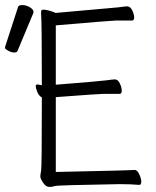

<svg xmlns="http://www.w3.org/2000/svg" viewBox="-95 -732 615 757"><path d="M-75 -547Q-24 -703 -24 -704Q-22 -712 -7 -712Q8 -712 22.5 -703.5Q37 -695 37 -685Q37 -683 37 -682L-26 -531Q-28 -525 -39 -525Q-50 -525 -62.5 -532Q-75 -539 -75 -542Q-75 -545 -75 -547ZM436 -62Q446 -62 454 -45Q462 -28 462 -15.5Q462 -3 454 -3Q422 -6 377 -6Q131 -2 121.5 1.5Q112 5 99 5Q86 5 75 -11.5Q64 -28 64 -36Q64 -44 67 -57.5Q70 -71 70 -345V-348L68 -349Q58 -355 52 -369.5Q46 -384 46 -393Q46 -399 53 -399L70 -396V-402Q70 -643 67 -679V-685Q67 -694 76 -694Q89 -694 115 -685L124 -681Q370 -703 371 -703Q399 -707 406 -707Q419 -707 426.5 -691Q434 -675 434 -663Q434 -651 425 -651H361Q346 -651 125 -632V-398Q302 -412 326 -415.5Q350 -419 358 -419Q370 -419 377.5 -403Q385 -387 385 -374.5Q385 -362 377 -362H313Q299 -362 125 -349V-54Q416 -60 436 -62Z"/></svg>

Font: Moon Stars Kai HW Light
Style: Regular
Weight: 300
Designer: GuiWonder
Version: Version 1.101